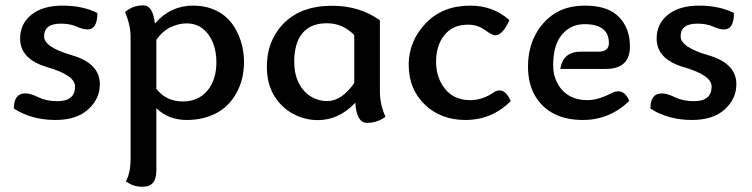

<svg xmlns="http://www.w3.org/2000/svg" viewBox="-20 -445 2832 723"><path d="M189 6.8Q99.1 6.8 32.2 -36.1Q32.2 -93.3 75.2 -93.3Q95.2 -93.3 125 -78.6Q154.8 -64 195.8 -64Q262.7 -64 262.7 -119.1Q262.7 -161.6 159.2 -191.7Q55.7 -221.7 55.7 -299.8Q55.7 -355.5 98.4 -389.6Q141.1 -423.8 214.8 -423.8Q292 -423.8 346.7 -396Q346.7 -334 309.1 -334Q293 -334 268.3 -345Q243.7 -356 209 -356Q146 -356 146 -308.1Q146 -267.1 251 -236.8Q356 -206.5 356 -127.9Q356 -72.8 312 -33Q268.1 6.8 189 6.8Z M668 -63Q726.6 -63 760.7 -103.5Q794.9 -144 794.9 -210.9Q794.9 -251.5 781.7 -284.4Q768.6 -317.4 743.2 -337.2Q717.8 -356.9 681.6 -356.9Q653.8 -356.9 623.5 -343Q593.3 -329.1 568.8 -295.4V-110.4Q606 -63 668 -63ZM515.6 258.3Q480 258.3 454.1 237.3Q471.7 206.5 471.7 152.3V-307.1Q471.7 -351.1 450.7 -399.4Q480 -424.8 519.5 -424.8Q555.7 -424.8 563 -357.4H564.5Q622.1 -423.8 707 -423.8Q764.6 -423.8 807.9 -397.7Q851.1 -371.6 875 -320.3Q898.9 -269 898.9 -211.4Q898.9 -146 869.9 -94Q840.8 -42 792 -17.6Q743.2 6.8 683.6 6.8Q613.8 6.8 568.8 -37.6V196.8Q568.8 227.5 556.4 242.9Q543.9 258.3 515.6 258.3Z M1361.3 17.6Q1323.2 17.6 1317.9 -58.1Q1256.3 7.3 1176.8 7.3Q1128.4 7.3 1084.5 -15.9Q1040.5 -39.1 1012.7 -84.2Q984.9 -129.4 984.9 -194.3Q984.9 -289.6 1044.9 -353.5Q1110.8 -423.3 1231 -423.3Q1334 -423.3 1410.6 -368.7V-100.1Q1410.6 -50.8 1431.6 -5.4Q1401.4 17.6 1361.3 17.6ZM1212.9 -64.5Q1266.6 -64.5 1314 -132.3V-313Q1270 -357.4 1211.9 -357.4Q1167 -357.4 1139.6 -338.6Q1112.3 -319.8 1100.1 -287.6Q1087.9 -255.4 1087.9 -214.4Q1087.9 -166.5 1104.5 -133.3Q1121.1 -100.1 1149.4 -82.3Q1177.7 -64.5 1212.9 -64.5Z M1732.9 6.8Q1639.6 6.8 1579.3 -51.5Q1519 -109.9 1519 -201.2Q1519 -289.6 1582.5 -356.7Q1646 -423.8 1751 -423.8Q1837.4 -423.8 1898.4 -369.1Q1872.6 -312 1844.7 -312Q1834 -312 1806.2 -332Q1778.3 -352.1 1742.7 -352.1Q1685.1 -352.1 1653.6 -313Q1622.1 -273.9 1622.1 -211.9Q1622.1 -152.3 1656 -110.1Q1689.9 -67.9 1751 -67.9Q1795.9 -67.9 1836.9 -95.7Q1849.6 -104.5 1861.3 -104.5Q1885.7 -104.5 1903.3 -64Q1831.5 6.8 1732.9 6.8Z M2175.3 6.8Q2111.3 6.8 2065.7 -16.8Q2020 -40.5 1994.1 -85.7Q1968.3 -130.9 1968.3 -193.8Q1968.3 -262.2 1996.1 -314.2Q2023.9 -366.2 2070.1 -395Q2116.2 -423.8 2183.6 -423.8Q2269 -423.8 2310.5 -381.3Q2352.1 -338.9 2352.1 -270Q2352.1 -185.5 2261.2 -185.5H2089.8Q2100.1 -250.5 2167 -250.5H2233.9Q2272.9 -250.5 2272.9 -282.7Q2272.9 -354 2181.2 -354Q2128.9 -354 2095.9 -314.5Q2063 -274.9 2063 -200.2Q2063 -142.6 2097.7 -105.2Q2132.3 -67.9 2191.9 -67.9Q2231.4 -67.9 2279.8 -92.8Q2295.4 -101.1 2308.1 -101.1Q2335 -101.1 2349.6 -64.9Q2275.4 6.8 2175.3 6.8Z M2585.9 6.8Q2496.1 6.8 2429.2 -36.1Q2429.2 -93.3 2472.2 -93.3Q2492.2 -93.3 2522 -78.6Q2551.8 -64 2592.8 -64Q2659.7 -64 2659.7 -119.1Q2659.7 -161.6 2556.2 -191.7Q2452.6 -221.7 2452.6 -299.8Q2452.6 -355.5 2495.4 -389.6Q2538.1 -423.8 2611.8 -423.8Q2689 -423.8 2743.7 -396Q2743.7 -334 2706.1 -334Q2689.9 -334 2665.3 -345Q2640.6 -356 2606 -356Q2543 -356 2543 -308.1Q2543 -267.1 2647.9 -236.8Q2752.9 -206.5 2752.9 -127.9Q2752.9 -72.8 2709 -33Q2665 6.8 2585.9 6.8Z"/></svg>

Font: Bainsley
Style: Regular
Weight: 400
Designer: Paul James MIller
Foundry: High-Logic / Made with FontCreator
Version: Version 1.411;March 28, 2021;FontCreator 13.0.0.2683 64-bit